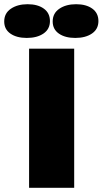

<svg xmlns="http://www.w3.org/2000/svg" viewBox="-88 -891 487 911"><path d="M50 -660H264V0H50ZM149 -791Q149 -753 118.5 -732Q88 -711 39 -711Q-9 -711 -38.5 -731.5Q-68 -752 -68 -789Q-68 -828 -36.5 -849.5Q-5 -871 43 -871Q91 -871 120 -850Q149 -829 149 -791ZM379 -791Q379 -753 348.5 -732Q318 -711 269 -711Q221 -711 191.5 -731.5Q162 -752 162 -789Q162 -828 193.5 -849.5Q225 -871 273 -871Q321 -871 350 -850Q379 -829 379 -791Z"/></svg>

Font: Sansita ExtraBold
Style: Regular
Weight: 800
Designer: Pablo Cosgaya
Foundry: Omnibus-Type
Version: Version 1.006